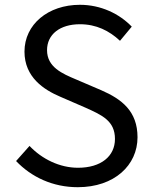

<svg xmlns="http://www.w3.org/2000/svg" viewBox="-20 -767 637 800"><path d="M304 13C457 13 553 -79 553 -195C553 -304 487 -354 402 -391L297 -436C240 -460 176 -487 176 -558C176 -624 230 -666 313 -666C381 -666 435 -639 480 -597L529 -656C477 -710 400 -747 313 -747C180 -747 82 -665 82 -552C82 -445 163 -393 231 -364L337 -318C406 -287 459 -263 459 -188C459 -116 401 -68 305 -68C229 -68 155 -104 103 -159L47 -96C111 -29 200 13 304 13Z"/></svg>

Font: Source Han Sans TC
Style: Regular
Weight: 400
Designer: Ryoko NISHIZUKA 西塚涼子 (kana, bopomofo & ideographs); Paul D. Hunt (Latin, Greek & Cyrillic); Sandoll Communications 산돌커뮤니
Foundry: Adobe
Version: Version 2.002;hotconv 1.0.116;makeotfexe 2.5.65601